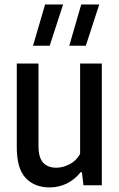

<svg xmlns="http://www.w3.org/2000/svg" viewBox="-20 -828 534 858"><path d="M55 -169.5V-544H152V-175.5Q152 -123.5 173 -101Q194 -78.5 231.5 -78.5Q260 -78.5 290 -93.5Q320 -108.5 338 -140V-544H435V0H353L346 -58.5H340.5Q313 -24.5 277.5 -7.5Q242 9.5 202 9.5Q134.5 9.5 94.8 -32.5Q55 -74.5 55 -169.5ZM127.5 -623.5 181.5 -808H262L202 -623.5ZM289.5 -623.5 343 -808H423.5L363.5 -623.5Z"/></svg>

Font: Encode Sans Condensed Medium
Style: Regular
Weight: 500
Width: 3
Designer: Multiple Designers
Foundry: Impallari Type
Version: Version 2.000